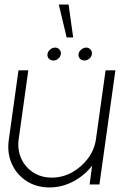

<svg xmlns="http://www.w3.org/2000/svg" viewBox="-20 -808 544 841"><path d="M18.5 -195 61 -500H104L62 -199.5Q55.5 -152.5 72.8 -114.2Q90 -76 125.2 -53Q160.5 -30 207 -30Q254 -30 295.5 -53Q337 -76 365.5 -114.2Q394 -152.5 400.5 -199.5L442.5 -500H485.5L415.5 0H372.5L383.5 -82.5Q350.5 -39.5 301 -13.2Q251.5 13 197 13Q139.5 13 96.2 -15Q53 -43 31.8 -90.2Q10.5 -137.5 18.5 -195ZM214 -543Q202 -543 194.2 -551Q186.5 -559 188 -571Q189.5 -582.5 199.5 -591Q209.5 -599.5 221.5 -599.5Q233 -599.5 240.5 -591Q248 -582.5 246.5 -571Q244.5 -559 235 -551Q225.5 -543 214 -543ZM350 -543Q338 -543 330.2 -551Q322.5 -559 324 -571Q325.5 -582.5 335.8 -591Q346 -599.5 357.5 -599.5Q369 -599.5 376.5 -591Q384 -582.5 382.5 -571Q381 -559 371.2 -551Q361.5 -543 350 -543ZM237.5 -788H280.5L300.5 -644H272Z"/></svg>

Font: Urbanist ExtraLight
Style: Italic
Weight: 250
Version: Version 1.303